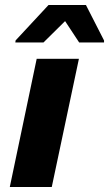

<svg xmlns="http://www.w3.org/2000/svg" viewBox="-20 -744 434 764"><path d="M19 0 126 -510H294L186 0ZM41 -575 42 -583 173 -724H322L394 -583V-575H295L239 -660L153 -575Z"/></svg>

Font: Saira SemiExpanded
Style: Bold Italic
Weight: 700
Width: 6
Italic angle: -12°
Designer: Hector Gatti with collaboration of the Omnibus-Type team
Foundry: Omnibus-Type
Version: Version 1.101